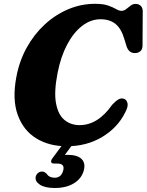

<svg xmlns="http://www.w3.org/2000/svg" viewBox="-20 -734 750 982"><path d="M616 -228Q628 -223 632.2 -205.8Q636.5 -188.5 619 -156.5Q581 -80.5 502.2 -33.2Q423.5 14 321 14Q231 14 165.2 -26.5Q99.5 -67 70.8 -146Q42 -225 63.5 -339.5Q78.5 -421 116 -489.2Q153.5 -557.5 208 -608Q262.5 -658.5 328.5 -686.5Q394.5 -714.5 466.5 -714.5Q508.5 -714.5 533.5 -705.5Q558.5 -696.5 574 -687.5Q589.5 -678.5 601.5 -678.5Q614 -678.5 625 -687.2Q636 -696 647.8 -705Q659.5 -714 673.5 -714Q689.5 -714 699.8 -704.2Q710 -694.5 710 -676.5L709 -500Q708.5 -480.5 697.2 -471.5Q686 -462.5 669.5 -462.5Q638.5 -462.5 627 -498L617 -531Q601 -587 571.2 -611.2Q541.5 -635.5 494.5 -635.5Q443.5 -635.5 399.5 -601.2Q355.5 -567 323 -505.2Q290.5 -443.5 274.5 -361Q255.5 -264.5 266.5 -205.8Q277.5 -147 309.8 -120.5Q342 -94 387 -94Q481 -94 553.5 -198Q572.5 -218.5 587 -226.2Q601.5 -234 616 -228ZM310 -8H360.5L311.5 58.5Q318.5 58 326 58Q375.5 58 397 79Q418.5 100 408.5 138Q397.5 179 358.5 203.2Q319.5 227.5 260 227.5Q209 227.5 183.5 210.2Q158 193 162.5 170Q165.5 158 174.5 150.8Q183.5 143.5 194 143.5Q202 143 207.8 146.5Q213.5 150 218.5 154.5Q231.5 175 259.5 175Q294 175 303.5 137Q312.5 102.5 272.5 102.5H257Q243 102.5 241.5 94Q240 85.5 250 73Z"/></svg>

Font: Fraunces 9pt Soft
Style: Bold Italic
Weight: 700
Italic angle: -16°
Version: Version 1.000;[b76b70a41]